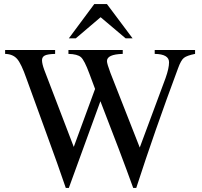

<svg xmlns="http://www.w3.org/2000/svg" viewBox="-20 -906 984 937"><path d="M627 -719H593L471 -822L350 -719H316L440 -886H502ZM932 -662V-643Q892 -635 877.5 -623.5Q863 -612 849 -573Q735 -267 645 11H630Q569 -158 470 -412L316 11H301Q267 -90 199.5 -274Q132 -458 109 -523Q84 -595 63.5 -618.5Q43 -642 5 -643V-662H249V-643Q212 -642 198.5 -635Q185 -628 185 -612Q185 -595 196 -565L340 -189L444 -472L416 -547Q392 -612 375 -627Q358 -642 314 -643V-662H579V-643Q502 -641 502 -608Q502 -595 519 -550L662 -186L788 -525Q805 -573 805 -602Q805 -642 735 -643V-662Z"/></svg>

Font: STIX MathJax Latin
Style: Regular
Weight: 400
Designer: MicroPress Inc., with final additions and corrections provided by Coen Hoffman, Elsevier (retired)
Version: Version 1.1.1